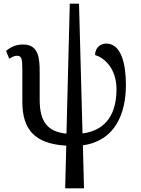

<svg xmlns="http://www.w3.org/2000/svg" viewBox="-20 -780 762 1040"><path d="M333 240H435L429 7C603 -17 662 -164 662 -320C662 -431 638 -544 555 -544C524 -544 495 -521 495 -482C540 -469 611 -414 611 -297C611 -171 561 -75 427 -57L408 -760H358L340 -56C238 -66 195 -121 195 -238V-388C195 -464 190 -539 105 -539C65 -539 36 -524 13 -504L30 -462C45 -471 59 -478 71 -478C97 -478 101 -463 101 -400V-229C101 -79 167 -1 339 9Z"/></svg>

Font: Noto Serif
Style: Regular
Weight: 400
Designer: Monotype Design Team
Foundry: Monotype Imaging Inc.
Version: Version 2.015